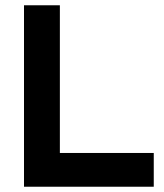

<svg xmlns="http://www.w3.org/2000/svg" viewBox="-20 -708 623 728"><path d="M71 -688H207V-128H563V0H71Z"/></svg>

Font: Roundo SemiBold
Style: Regular
Weight: 600
Designer: Namrata Goyal (Gurmukhi), Shiva Nallaperumal (Latin)
Foundry: Indian Type Foundry
Version: Version 1.000;PS 1.0;hotconv 1.0.88;makeotf.lib2.5.647800